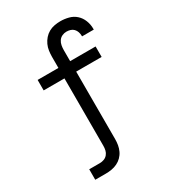

<svg xmlns="http://www.w3.org/2000/svg" viewBox="-224 -857 1048 1176"><g transform="rotate(-30 300.0 -269.0)"><path d="M95 205V131H170Q186 131 200.5 125.5Q215 120 225 108Q235 96 238.5 81Q242 66 242 50V-427H95V-501H242V-579Q242 -600 245 -621.5Q248 -643 257 -662.5Q266 -682 280 -698Q294 -714 312.5 -724.5Q331 -735 352.5 -739Q374 -743 395 -743Q424 -743 453 -735.5Q482 -728 503.5 -708.5Q525 -689 536 -661Q547 -633 547 -604Q547 -602 547 -600Q547 -598 547 -596H464Q464 -597 464 -598Q464 -599 464 -600Q464 -614 459.5 -627.5Q455 -641 445.5 -651Q436 -661 422.5 -665Q409 -669 395 -669Q379 -669 364 -662Q349 -655 340 -641.5Q331 -628 328 -611.5Q325 -595 325 -579V-501H505V-427H325V50Q325 71 321.5 91.5Q318 112 309 131Q300 150 285 165Q270 180 251 189Q232 198 211.5 201.5Q191 205 170 205Z"/></g></svg>

Font: Iosevka Curly Slab Extended
Style: Regular
Weight: 400
Width: 7
Monospace: yes
Designer: Belleve Invis
Foundry: Belleve Invis
Version: Version 11.1.0; ttfautohint (v1.8.3)